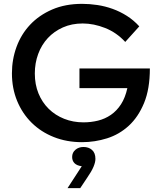

<svg xmlns="http://www.w3.org/2000/svg" viewBox="-20 -730 841 998"><path d="M406 9Q327 9 260 -17.5Q193 -44 144.5 -92Q96 -140 69 -205.5Q42 -271 42 -349Q42 -421 66 -486.5Q90 -552 136.5 -601.5Q183 -651 251 -680.5Q319 -710 407 -710Q445 -710 485.5 -704Q526 -698 565 -684Q604 -670 639.5 -647.5Q675 -625 704 -593L631 -512Q586 -561 526.5 -584.5Q467 -608 410 -608Q353 -608 307 -587.5Q261 -567 228.5 -532Q196 -497 178.5 -449.5Q161 -402 161 -348Q161 -291 180 -244.5Q199 -198 233 -164.5Q267 -131 313.5 -112.5Q360 -94 414 -94Q453 -94 489.5 -103Q526 -112 556.5 -133Q587 -154 609 -188Q631 -222 642 -272H393V-374H759Q759 -268 729 -195Q699 -122 649.5 -76.5Q600 -31 536.5 -11Q473 9 406 9ZM405 134Q380 131 367.5 118.5Q355 106 355 86Q355 63 372 48.5Q389 34 414 34Q441 34 458.5 49.5Q476 65 476 96Q476 113 466 137Q456 161 433 194L397 248H331L405 134Z"/></svg>

Font: Tilda Sans Semibold
Style: Regular
Weight: 600
Designer: ParaType Ltd
Foundry: ParaType Ltd
Version: Version 1.009